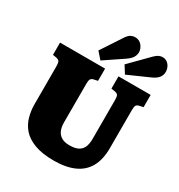

<svg xmlns="http://www.w3.org/2000/svg" viewBox="-227 -1139 1216 1303"><g transform="rotate(30 381.0 -487.0)"><path d="M389 14Q296 14 236 -9Q176 -32 143.5 -70Q111 -108 98 -155.5Q85 -203 85 -252V-549Q85 -576 79 -586.5Q73 -597 51 -601L26 -605V-701H379V-605L350 -599Q332 -595 326 -584.5Q320 -574 320 -550V-245Q320 -211 330.5 -185Q341 -159 365 -144Q389 -129 429 -129Q476 -129 501 -144.5Q526 -160 535 -186Q544 -212 544 -243V-549Q544 -577 538 -587Q532 -597 509 -601L484 -605V-701H736V-605L708 -599Q689 -595 683 -585Q677 -575 677 -546V-251Q677 -161 644.5 -102.5Q612 -44 547.5 -15Q483 14 389 14ZM324 -733 278 -785 386 -949Q402 -972 417.5 -980Q433 -988 449 -988Q484 -988 503.5 -963Q523 -938 523 -913Q523 -890 511 -870.5Q499 -851 468 -830ZM516 -733 479 -792 618 -933Q636 -951 650.5 -957.5Q665 -964 679 -964Q709 -964 728 -941Q747 -918 747 -886Q747 -863 732.5 -843Q718 -823 685 -808Z"/></g></svg>

Font: Literata Black
Style: Regular
Weight: 900
Designer: Latin by Veronika Burian and Jose Scaglione. Greek by Irene Vlachou. Cyrillic by Vera Evstafieva.
Foundry: TypeTogether
Version: Version 3.103;gftools[0.9.29]